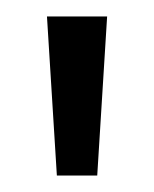

<svg xmlns="http://www.w3.org/2000/svg" viewBox="-20 -815 187 233"><path d="M37 -795C37 -795 49 -602 49 -602C49 -602 98 -602 98 -602C98 -602 110 -795 110 -795C110 -795 37 -795 37 -795Z"/></svg>

Font: wox.body
Style: Regular
Weight: 500
Designer: Ninad Kale (Devanagari), Jonny Pinhorn (Latin)
Foundry: Indian Type Foundry
Version: ""